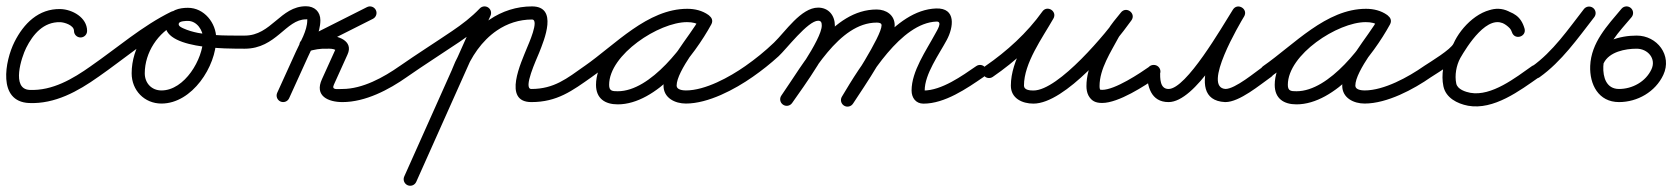

<svg xmlns="http://www.w3.org/2000/svg" viewBox="-25 -306 5357 615"><path d="M254 -207C254 -207 254 -207 254 -207C254 -250.1 206.3 -276.1 168.5 -277C98.4 -278.6 50.8 -230.5 21.2 -171.4C-8.7 -111.6 -34.1 19.5 68.1 24C151.1 27.6 224.7 -13.5 290.1 -59.9C299.6 -66.6 301.8 -79.7 295.1 -89.1C288.4 -98.6 275.3 -100.8 265.9 -94.1C208.4 -53.4 142.9 -14.8 69.9 -18C9.9 -20.6 44.3 -123.7 58.8 -152.6C80.8 -196.6 114.5 -236.2 167.5 -235C181 -234.7 212 -225.3 212 -207C212 -195.4 221.4 -186 233 -186C244.6 -186 254 -195.4 254 -207Z M260.7 -65.1C267.3 -55.5 280.4 -53.1 289.9 -59.7C372.2 -116.7 451.9 -186.8 541.6 -230.6C554 -236.7 555.8 -249.1 551.3 -258.5C546.9 -267.9 536.1 -274.4 523.5 -268.5C448.5 -233.8 396.7 -153.9 396.7 -71.2C396.7 -16.8 437.3 25.7 492.2 25.7C590.3 25.7 667.6 -93.2 667.6 -182.5C667.6 -232.5 628.9 -281 577 -281C549.7 -281 518.3 -274 508.2 -244.9C508.2 -244.9 508.2 -245 508.2 -245C508.2 -245 508.2 -245.1 508.2 -245.1C472.9 -146.2 710.8 -150.1 759 -150C770.6 -150 780 -159.4 780 -171C780 -182.6 770.6 -192 759 -192C699.3 -192.1 618.5 -189.8 563 -214.8C557.1 -217.5 544.8 -222.5 547.8 -230.9C547.8 -230.9 547.8 -231 547.8 -231C547.8 -231 547.8 -231.1 547.8 -231.1C550.5 -238.7 570.6 -239 577 -239C605.4 -239 625.6 -209.2 625.6 -182.5C625.6 -116.8 566.3 -16.3 492.2 -16.3C460.5 -16.3 438.7 -39.9 438.7 -71.2C438.7 -137.6 481 -202.5 541.2 -230.4C553.8 -236.2 555.5 -248.8 550.9 -258.3C546.4 -267.9 535.6 -274.4 523.2 -268.3C431.4 -223.5 350.1 -152.5 266.1 -94.3C256.5 -87.7 254.1 -74.6 260.7 -65.1Z M738 -171C738 -159.4 747.4 -150 759 -150C859.8 -150.2 890.5 -244 955 -244C960.3 -244 959.2 -245.8 959.2 -241C959.2 -208.1 936.5 -170.6 922.9 -140.7C902.9 -96.7 882.9 -52.7 862.9 -8.7C858.1 1.9 862.8 14.3 873.3 19.1C883.9 23.9 896.3 19.2 901.1 8.7C901.1 8.7 901.1 8.7 901.1 8.7C921.1 -35.3 941.1 -79.3 961.1 -123.3C977.5 -159.4 1001.2 -200.8 1001.2 -241C1001.2 -268.7 982.4 -286 955 -286C872.8 -286 844.4 -192.1 759 -192C747.4 -192 738 -182.6 738 -171ZM1150.5 -283.2C1150.5 -283.2 1150.5 -283.2 1150.5 -283.2C1082.2 -248.8 1013.9 -214.4 945.5 -179.9C934.1 -174.1 931.9 -162.5 935.6 -153.3C939.3 -144.1 949 -137.3 961.2 -141.1C981.3 -147.4 1001.1 -150.8 1022.2 -150C1022.2 -150 1022.5 -150 1022.9 -150C1023.2 -150 1023.5 -150 1023.5 -150C1031.7 -150.2 1042.8 -150.1 1050.1 -145.8C1050.6 -145.6 1050.6 -145.8 1050.4 -146.2C1050.1 -147 1050.1 -149.2 1050 -148.9C1050 -148.9 1049.9 -148.8 1049.9 -148.8C1049.9 -148.7 1049.9 -148.7 1049.9 -148.7C1035.4 -116.7 1020.9 -84.7 1006.4 -52.7C1006.4 -52.7 1006.5 -52.7 1006.5 -52.8C1006.5 -52.8 1006.5 -52.9 1006.5 -52.9C981 1.9 1026.9 21 1072 21C1145.5 21 1220.6 -18.6 1279.1 -59.8C1288.6 -66.5 1290.8 -79.6 1284.2 -89.1C1277.5 -98.6 1264.4 -100.8 1254.9 -94.2C1254.9 -94.2 1254.9 -94.2 1254.9 -94.2C1203.9 -58.3 1136.3 -21 1072 -21C1055 -21 1036 -16.6 1044.6 -35.1C1044.6 -35.1 1044.6 -35.2 1044.7 -35.2C1044.7 -35.3 1044.7 -35.3 1044.7 -35.3C1059.2 -67.3 1073.7 -99.3 1088.1 -131.3C1088.1 -131.3 1088.1 -131.3 1088.1 -131.2C1088.1 -131.2 1088 -131.1 1088 -131.1C1108.8 -175.7 1056 -192.9 1022.5 -192C1022.5 -192 1022.8 -192 1023.1 -192C1023.5 -192 1023.8 -192 1023.8 -192C997.9 -193 973.4 -188.9 948.8 -181.2C936.5 -177.4 934.7 -164.8 938.8 -154.6C942.9 -144.4 953 -136.6 964.5 -142.4C1032.8 -176.8 1101.1 -211.3 1169.5 -245.7C1179.8 -250.9 1184 -263.6 1178.8 -273.9C1173.5 -284.3 1160.9 -288.5 1150.5 -283.2Z M1249.8 -65C1256.4 -55.5 1269.5 -53.1 1279 -59.8C1334.2 -98.2 1391 -134.2 1446.8 -171.8C1481.1 -195.1 1513.4 -219.9 1542.2 -250C1550.2 -258.3 1549.9 -271.6 1541.5 -279.7C1533.1 -287.7 1519.8 -287.4 1511.8 -279C1511.8 -279 1511.8 -279 1511.8 -279C1485.2 -251.1 1455.1 -228.2 1423.2 -206.6C1367.4 -168.8 1310.4 -132.8 1255 -94.2C1245.5 -87.6 1243.1 -74.5 1249.8 -65ZM1535.6 -283.7C1525 -288.4 1512.6 -283.6 1507.8 -273C1428.5 -95.6 1349.2 81.9 1269.8 259.4C1265.1 270 1269.8 282.4 1280.4 287.2C1291 291.9 1303.4 287.2 1308.2 276.6C1308.2 276.6 1308.2 276.6 1308.2 276.6C1387.5 99.1 1466.8 -78.4 1546.2 -255.9C1550.9 -266.5 1546.2 -278.9 1535.6 -283.7ZM1462.6 -69.4C1462.6 -69.4 1462.6 -69.4 1462.6 -69.4C1483.5 -123.7 1518.1 -175.2 1566.6 -208.3C1599.9 -231.1 1638.6 -243.5 1679 -243.5C1703.9 -243.5 1667 -162.8 1662.8 -152.2C1645.1 -107.6 1583.5 21 1677 21C1759.7 21 1807.9 -15.2 1871.1 -59.8C1880.6 -66.5 1882.8 -79.6 1876.2 -89.1C1869.5 -98.6 1856.4 -100.8 1846.9 -94.2C1846.9 -94.2 1846.9 -94.2 1846.9 -94.2C1791.3 -54.9 1749.9 -21 1677 -21C1649 -21 1693.9 -116.9 1701.8 -136.7C1718.4 -178.5 1763.5 -285.5 1679 -285.5C1630.2 -285.5 1583.2 -270.5 1542.9 -243C1487.3 -205.1 1447.4 -146.8 1423.4 -84.6C1419.2 -73.7 1424.6 -61.6 1435.4 -57.4C1446.3 -53.2 1458.4 -58.6 1462.6 -69.4Z M1841.8 -65C1848.4 -55.5 1861.5 -53.1 1871 -59.8C1961 -122.3 2061.9 -235.8 2176.6 -235.8C2191.6 -235.8 2207.4 -232.8 2219.8 -223.9C2230.6 -216.2 2242.1 -221.6 2248 -230.7C2253.8 -239.8 2254.1 -252.5 2242.5 -259.2C2220.2 -272.1 2201.7 -277.1 2175.3 -277.1C2062 -277.1 1884.1 -155.6 1884.1 -34.2C1884.1 9.6 1913 28.3 1953.7 28.3C2078.8 28.3 2199.3 -129 2253.4 -227.9C2260.1 -240.2 2254.3 -251.4 2245.1 -256.4C2235.9 -261.5 2223.3 -260.4 2216.6 -248.1C2182.3 -185.6 2100.3 -101.5 2100.3 -31.6C2100.3 8 2137.3 25.7 2172 25.7C2243.7 25.7 2328.6 -19.6 2386 -59.8C2395.5 -66.5 2397.9 -79.5 2391.2 -89C2384.5 -98.5 2371.5 -100.9 2362 -94.2C2312.1 -59.3 2234.4 -16.3 2172 -16.3C2162.5 -16.3 2142.3 -18.3 2142.3 -31.6C2142.3 -79.6 2226.3 -178.4 2253.4 -227.9C2260.1 -240.2 2254.3 -251.4 2245.1 -256.4C2235.9 -261.5 2223.3 -260.4 2216.6 -248.1C2171 -164.9 2060 -13.7 1953.7 -13.7C1935.9 -13.7 1926.1 -14.7 1926.1 -34.2C1926.1 -131.4 2086 -235.1 2175.3 -235.1C2194.5 -235.1 2205.7 -232 2221.5 -222.8C2233 -216.1 2244.1 -221.1 2249.6 -229.6C2255.1 -238.2 2255.1 -250.3 2244.2 -258.1C2224.6 -272.1 2200.5 -277.8 2176.6 -277.8C2048.7 -277.8 1945.9 -162.9 1847 -94.2C1837.5 -87.6 1835.1 -74.5 1841.8 -65Z M2356.8 -65C2363.4 -55.5 2376.5 -53.1 2386 -59.8C2415 -80 2442.8 -102 2468.9 -125.8C2492.9 -147.7 2562.6 -239.6 2595.6 -239.6C2605.5 -239.6 2607.2 -233.1 2607.2 -224C2607.2 -179.8 2505.9 -40.3 2477.8 0C2471.1 9.5 2473.5 22.6 2483 29.2C2492.5 35.9 2505.6 33.5 2512.2 24C2512.2 24 2512.2 24 2512.2 24C2547.8 -27 2649.2 -164.3 2649.2 -224C2649.2 -256.3 2629.3 -281.6 2595.6 -281.6C2540.8 -281.6 2490.2 -204.1 2454.2 -169.5C2425.5 -142 2394.6 -117 2362 -94.2C2352.5 -87.6 2350.1 -74.5 2356.8 -65ZM2512.2 24C2512.2 24 2512.2 24 2512.2 24C2574.4 -65.1 2661.7 -233.6 2783.1 -233.6C2789.1 -233.6 2798.8 -232.9 2798.8 -225.1C2798.8 -190.6 2697.2 -35.5 2672.4 2.5C2666.1 12.2 2668.8 25.3 2678.5 31.6C2688.2 37.9 2701.3 35.2 2707.6 25.5C2707.6 25.5 2707.6 25.5 2707.6 25.5C2741.3 -26.3 2840.8 -169 2840.8 -225.1C2840.8 -257.9 2813.4 -275.6 2783.1 -275.6C2640.6 -275.6 2549.7 -103.2 2477.8 0C2471.1 9.5 2473.5 22.6 2483 29.2C2492.5 35.9 2505.6 33.5 2512.2 24ZM2678.9 32.6C2688.8 38.5 2701.7 35.3 2707.7 25.3C2758.3 -59.5 2861 -232.8 2974.7 -236.9C2995.4 -237.6 2976.4 -208.5 2970.7 -197.9C2941.7 -144 2894.9 -78.1 2894.9 -16.1C2894.9 7 2908.3 26 2933 26C3001.4 26 3071.9 -22.6 3125.9 -59.7C3135.5 -66.3 3137.9 -79.3 3131.3 -88.9C3124.7 -98.5 3111.7 -100.9 3102.1 -94.3C3056.5 -62.9 2991.2 -16 2933 -16C2932.4 -16 2935 -15 2935.7 -14.4C2938.1 -12.3 2936.9 -10.2 2936.9 -16.1C2936.9 -68.9 2982.6 -131.2 3007.7 -178.1C3029.2 -218.1 3038.8 -281.2 2973.3 -278.9C2839.6 -274.1 2731.8 -97.1 2671.6 3.8C2665.7 13.7 2668.9 26.6 2678.9 32.6Z M3125.7 -65.1C3132.3 -55.5 3145.3 -53.1 3154.9 -59.7C3227.9 -109.9 3296.6 -172.4 3348.1 -244.8C3355.8 -255.7 3350.3 -267.1 3341.1 -272.9C3332 -278.7 3319.3 -278.9 3312.8 -267.4C3273 -197.6 3212.9 -113.7 3212.9 -31.7C3212.9 9.3 3249.5 25.9 3285.2 25.9C3386.8 25.9 3543.9 -163.1 3599.1 -240.8C3607 -251.9 3602.9 -263.6 3594.6 -269.8C3586.4 -276 3574.1 -276.7 3565.6 -266.1C3550.5 -247.2 3533.7 -228.4 3521.8 -207.4C3521.8 -207.4 3521.7 -207.3 3521.6 -207.2C3521.5 -207 3521.5 -206.9 3521.5 -206.9C3492.4 -152.5 3455 -93.8 3455 -30.3C3455 -20.1 3456.6 -9.6 3461.3 -0.4C3461.3 -0.4 3461.4 -0.3 3461.5 -0.1C3461.5 0 3461.6 0.2 3461.6 0.2C3471.3 17.5 3484.1 23.8 3505.4 23.8C3557.8 23.8 3641.7 -30.8 3683 -59.8C3692.5 -66.5 3694.9 -79.5 3688.2 -89C3681.5 -98.5 3668.5 -100.9 3659 -94.2C3659 -94.2 3659 -94.2 3659 -94.2C3626.2 -71.2 3546.6 -18.2 3505.4 -18.2C3502.9 -18.2 3500.4 -18.3 3498.1 -18.8C3496.1 -19.2 3499.3 -17.7 3500.1 -16.5C3500.9 -15.3 3498.7 -19.6 3498.4 -20.2C3498.4 -20.2 3498.4 -20 3498.5 -19.9C3498.6 -19.7 3498.7 -19.6 3498.7 -19.6C3497.1 -22.7 3497 -26.9 3497 -30.3C3497 -85.5 3533.1 -139.5 3558.5 -187.1C3558.5 -187.1 3558.5 -187 3558.4 -186.8C3558.3 -186.7 3558.2 -186.6 3558.2 -186.6C3569.1 -205.6 3584.8 -222.7 3598.4 -239.9C3606.9 -250.6 3602.5 -262.4 3593.9 -268.9C3585.4 -275.3 3572.8 -276.3 3564.9 -265.2C3520.1 -202.1 3366.1 -16.1 3285.2 -16.1C3274.6 -16.1 3254.9 -17.3 3254.9 -31.7C3254.9 -104.3 3313.7 -184.2 3349.2 -246.6C3355.8 -258.2 3350.8 -269.2 3342.3 -274.7C3333.7 -280.1 3321.6 -280 3313.9 -269.2C3265.2 -200.8 3200 -141.7 3131.1 -94.3C3121.5 -87.7 3119.1 -74.7 3125.7 -65.1Z M3649 -77C3649 -77 3649 -77 3649 -77C3649 -29.5 3661.4 21 3718 21C3804.3 21 3914 -180.3 3959.8 -252.8C3967.1 -264.5 3961.7 -275.9 3952.7 -281.4C3943.7 -287 3931 -286.6 3924 -274.7C3893.2 -223.1 3754 13.7 3899 21C3899 21 3899.2 21 3899.5 21C3899.7 21 3900 21 3900 21C3945.5 21 4010.5 -34.2 4047 -59.8C4056.5 -66.5 4058.9 -79.5 4052.2 -89C4045.5 -98.5 4032.5 -100.9 4023 -94.2C4023 -94.2 4023 -94.2 4023 -94.2C3996.2 -75.5 3931.7 -21 3900 -21C3900 -21 3900.3 -21 3900.5 -21C3900.8 -21 3901.1 -21 3901 -21C3823.8 -24.8 3947.2 -231.8 3960 -253.3C3967.1 -265.1 3961.9 -276.5 3953 -281.9C3944.1 -287.3 3931.6 -286.9 3924.2 -275.2C3888.6 -218.8 3775 -21 3718 -21C3689.7 -21 3691 -55.8 3691 -77C3691 -88.6 3681.6 -98 3670 -98C3658.4 -98 3649 -88.6 3649 -77Z M4015.8 -65C4022.4 -55.5 4035.5 -53.1 4045 -59.8C4135 -122.3 4235.9 -235.8 4350.6 -235.8C4365.6 -235.8 4381.4 -232.8 4393.8 -223.9C4404.6 -216.2 4416.1 -221.6 4422 -230.7C4427.8 -239.8 4428.1 -252.5 4416.5 -259.2C4394.2 -272.1 4375.7 -277.1 4349.3 -277.1C4236 -277.1 4058.1 -155.6 4058.1 -34.2C4058.1 9.6 4087 28.3 4127.7 28.3C4252.8 28.3 4373.3 -129 4427.4 -227.9C4434.1 -240.2 4428.3 -251.4 4419.1 -256.4C4409.9 -261.5 4397.3 -260.4 4390.6 -248.1C4356.3 -185.6 4274.3 -101.5 4274.3 -31.6C4274.3 8 4311.3 25.7 4346 25.7C4417.7 25.7 4502.6 -19.6 4560 -59.8C4569.5 -66.5 4571.9 -79.5 4565.2 -89C4558.5 -98.5 4545.5 -100.9 4536 -94.2C4486.1 -59.3 4408.4 -16.3 4346 -16.3C4336.5 -16.3 4316.3 -18.3 4316.3 -31.6C4316.3 -79.6 4400.3 -178.4 4427.4 -227.9C4434.1 -240.2 4428.3 -251.4 4419.1 -256.4C4409.9 -261.5 4397.3 -260.4 4390.6 -248.1C4345 -164.9 4234 -13.7 4127.7 -13.7C4109.9 -13.7 4100.1 -14.7 4100.1 -34.2C4100.1 -131.4 4260 -235.1 4349.3 -235.1C4368.5 -235.1 4379.7 -232 4395.5 -222.8C4407 -216.1 4418.1 -221.1 4423.6 -229.6C4429.1 -238.2 4429.1 -250.3 4418.2 -258.1C4398.6 -272.1 4374.5 -277.8 4350.6 -277.8C4222.7 -277.8 4119.9 -162.9 4021 -94.2C4011.5 -87.6 4009.1 -74.5 4015.8 -65Z M4530.4 -65.5C4536.7 -55.8 4549.8 -53.1 4559.5 -59.4C4589.5 -79 4654.8 -117 4669.2 -149.5C4685.5 -186.2 4733.3 -239.6 4777.9 -235.1C4778 -235.1 4777 -235.3 4776.1 -235.4C4775.2 -235.6 4774.3 -235.8 4774.4 -235.8C4795.9 -229.8 4810.5 -228.3 4817.8 -203.1C4821.7 -190.1 4833.9 -187 4844.1 -190.3C4854.3 -193.6 4862.4 -203.4 4857.7 -216.1C4853.9 -226.8 4849.3 -235.5 4841.6 -244C4841.6 -244.1 4841.4 -244.3 4841.2 -244.4C4841 -244.6 4840.9 -244.8 4840.8 -244.8C4835.2 -250.5 4829.4 -256 4822.6 -260.5C4822.6 -260.5 4822.8 -260.4 4823 -260.2C4823.2 -260.1 4823.4 -260 4823.4 -260C4736.9 -322.9 4652.6 -204.2 4615.8 -140.5C4615.8 -140.5 4615.7 -140.4 4615.7 -140.3C4615.6 -140.1 4615.5 -140 4615.5 -140C4598.1 -107.8 4590.9 -65.7 4598.4 -29.7C4606.2 7.5 4642.7 26 4677 32.6C4677 32.6 4677.1 32.6 4677.2 32.6C4677.2 32.7 4677.3 32.7 4677.3 32.7C4759.6 47.4 4842.9 -15.4 4906.1 -59.8C4915.6 -66.5 4917.9 -79.6 4911.2 -89.1C4904.5 -98.6 4891.4 -100.9 4881.9 -94.2C4830.6 -58.1 4752.7 3.5 4684.7 -8.7C4684.7 -8.7 4684.8 -8.7 4684.8 -8.6C4684.9 -8.6 4685 -8.6 4685 -8.6C4669 -11.7 4643.5 -19.7 4639.6 -38.3C4634 -64.6 4639.7 -96.5 4652.5 -120C4652.5 -120 4652.4 -119.9 4652.3 -119.7C4652.3 -119.6 4652.2 -119.5 4652.2 -119.5C4673.2 -155.8 4741.4 -267.6 4798.6 -226C4798.7 -226 4798.8 -225.9 4799 -225.8C4799.2 -225.7 4799.3 -225.5 4799.4 -225.5C4803.7 -222.6 4807.5 -218.8 4811.2 -215.2C4811.2 -215.1 4811 -215.3 4810.8 -215.6C4810.6 -215.8 4810.4 -216 4810.4 -216C4814.5 -211.4 4816.3 -207.4 4818.3 -201.9C4822.9 -189.1 4834.7 -185.9 4844.5 -189C4854.3 -192.2 4862 -201.9 4858.2 -214.9C4846.3 -255.2 4822.1 -266 4785.6 -276.2C4785.6 -276.2 4784.7 -276.4 4783.9 -276.6C4783 -276.7 4782.1 -276.9 4782.1 -276.9C4718.1 -283.3 4654.8 -220.7 4630.8 -166.5C4622.5 -147.7 4558 -108.6 4536.5 -94.6C4526.8 -88.3 4524.1 -75.2 4530.4 -65.5Z M4906.2 -58.5C4906.2 -58.5 4906.2 -58.5 4906.2 -58.5C4977.4 -109.2 5028.5 -182.9 5081.6 -251.1C5088.7 -260.3 5087 -273.5 5077.9 -280.6C5068.7 -287.7 5055.5 -286 5048.4 -276.9C4998 -212.1 4949.5 -140.8 4881.8 -92.8C4872.4 -86.1 4870.2 -73 4876.9 -63.5C4883.6 -54 4896.7 -51.8 4906.2 -58.5Z M5168.9 -278C5168.9 -278 5168.9 -278 5168.9 -278C5123.5 -223.8 5071.7 -170 5068.6 -94.9C5068.6 -94.9 5068.6 -94.9 5068.6 -94.8C5068.6 -94.8 5068.6 -94.8 5068.6 -94.8C5066.3 -35.8 5094.9 21 5161 21C5220 21 5277.5 -11.9 5302.8 -66.1C5331.9 -128.4 5283.2 -192.2 5217.3 -192C5217.3 -192 5217.4 -192 5217.4 -192C5217.4 -192 5217.5 -192 5217.5 -192C5164 -192.1 5099.4 -174.3 5074.1 -122.2C5069 -111.7 5073.4 -99.2 5083.8 -94.1C5094.3 -89 5106.8 -93.4 5111.9 -103.8C5111.9 -103.8 5111.9 -103.8 5111.9 -103.8C5129.5 -140.2 5181.3 -150.1 5217.3 -150C5217.3 -150 5217.4 -150 5217.4 -150C5217.4 -150 5217.4 -150 5217.4 -150C5252.5 -150.1 5281 -118.6 5264.8 -83.9C5246.4 -44.4 5203.7 -21 5161 -21C5120.2 -21 5109.2 -58.7 5110.6 -93.2C5110.6 -93.2 5110.6 -93.2 5110.6 -93.2C5110.6 -93.1 5110.6 -93.1 5110.6 -93.1C5113.2 -156.8 5162.5 -205 5201.1 -251C5208.5 -259.9 5207.4 -273.1 5198.5 -280.6C5189.6 -288 5176.4 -286.9 5168.9 -278Z"/></svg>

Font: FRB American Cursive Guidelines Medium
Style: Italic
Weight: 500
Italic angle: -25°
Version: Version 2.0;Modular Font Editor K font №1